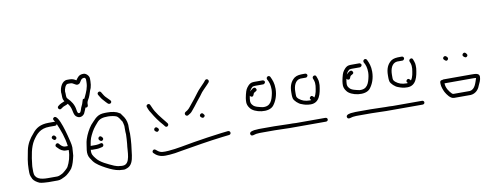

<svg xmlns="http://www.w3.org/2000/svg" viewBox="-50 -764 2588 996"><g transform="rotate(-10 1244.0 -266.0)"><path d="M472 -408 478 -398C487 -382 493 -378 505 -364L514 -355C525 -346 540 -359 529 -370L520 -379C509 -390 504 -394 496 -408L490 -418C483 -431 465 -420 472 -408ZM410 -365V-372C410 -384 417 -392 422 -402C430 -419 432 -433 440 -450C443 -460 445 -472 445 -485V-499C445 -513 430 -529 416 -529C391 -529 385 -517 374 -502C365 -508 355 -513 341 -513H327C300 -513 285 -479 285 -453C286 -448 286 -443 286 -438C286 -423 287 -415 294 -406C280 -400 269 -396 259 -387C248 -379 261 -362 272 -371C279 -376 284 -380 294 -383L304 -387C305 -388 307 -389 308 -390L311 -387C315 -382 318 -376 320 -372C330 -351 326 -325 345 -315C362 -304 382 -317 386 -331C389 -338 394 -348 396 -355C397 -354 399 -354 400 -354C406 -354 410 -359 410 -365ZM424 -499V-485C424 -455 413 -433 403 -411L398 -401C390 -401 390 -400 388 -394C384 -379 381 -372 374 -358C371 -350 368 -335 362 -333C351 -328 349 -343 348 -350C344 -380 330 -399 313 -416C310 -419 308 -422 308 -425C307 -428 307 -433 307 -438C307 -444 307 -449 306 -454C306 -466 314 -492 327 -492H341C357 -492 364 -477 378 -479C397 -482 392 -508 416 -508C419 -508 424 -502 424 -499ZM437 -176C442 -171 448 -166 455 -173C462 -180 457 -186 452 -191C442 -202 428 -186 437 -176ZM200 -223C205 -218 210 -213 217 -220C224 -227 219 -233 214 -238C205 -247 189 -232 200 -223ZM503 -310C495 -310 486 -310 477 -309C444 -305 429 -280 410 -261C396 -243 382 -217 374 -192C368 -174 368 -156 364 -136C362 -118 365 -104 372 -93L384 -75C398 -56 423 -42 445 -30L465 -20C485 -11 505 -3 533 -3C540 -2 547 -4 556 -8C578 -17 586 -41 590 -69C595 -105 600 -144 600 -182C599 -191 599 -199 599 -206V-228C597 -251 589 -267 577 -282L570 -292C569 -294 566 -295 563 -296C550 -306 525 -310 503 -310ZM578 -226V-206C578 -199 578 -190 579 -181C579 -164 577 -148 576 -132C570 -94 577 -24 534 -24C529 -24 525 -24 520 -25C509 -25 498 -29 490 -32C459 -46 420 -62 401 -88C391 -101 382 -111 385 -134V-135C387 -134 389 -133 392 -133H416C427 -133 437 -136 446 -138C459 -142 454 -163 440 -158C432 -156 425 -154 416 -154H392C391 -154 389 -154 388 -153C391 -174 394 -190 403 -208C416 -235 424 -245 443 -267C457 -284 473 -289 503 -289C515 -289 536 -286 545 -282C557 -277 563 -263 570 -253C570 -252 571 -252 572 -251C574 -243 577 -236 578 -226ZM293 -163C293 -172 291 -182 288 -195C282 -220 252 -349 226 -333C215 -327 222 -318 227 -311C227 -310 227 -310 228 -309C227 -310 225 -310 223 -310H194C150 -310 126 -295 106 -269C87 -248 70 -222 63 -188C57 -158 50 -126 50 -92V-73C50 -58 55 -49 60 -38C66 -27 82 -17 94 -12C103 -9 128 -7 140 -7H190C204 -7 217 -15 228 -20C240 -25 261 -46 268 -56C279 -73 285 -98 290 -120C290 -127 293 -151 293 -163ZM71 -73V-92C71 -98 71 -104 72 -110C77 -156 84 -201 104 -233C124 -263 145 -289 194 -289H223C230 -289 234 -292 234 -298V-297C250 -260 265 -221 271 -174H257C248 -174 240 -180 234 -186L227 -194C218 -205 202 -189 211 -180L219 -172C227 -163 241 -153 257 -153H272C272 -119 262 -89 250 -67C246 -60 225 -42 218 -38C212 -35 199 -28 190 -28H140C102 -28 71 -36 71 -73Z M703 -60 713 -51C732 -38 749 -35 784 -38C801 -39 822 -42 847 -47C919 -59 994 -72 1069 -81L1104 -85C1119 -86 1117 -107 1102 -106L1067 -102C1017 -96 967 -88 917 -80C876 -73 824 -62 782 -59C754 -57 740 -57 726 -68L716 -76C705 -85 692 -68 703 -60ZM730 -172C736 -168 740 -162 748 -170C755 -177 750 -182 745 -187C735 -197 721 -182 730 -172ZM976 -203C981 -198 987 -193 994 -200C1002 -208 995 -212 991 -218C982 -227 967 -212 976 -203ZM914 -223C923 -228 931 -233 937 -241C946 -251 963 -273 972 -285C979 -295 991 -307 998 -318C1006 -331 1026 -349 1037 -361L1047 -372C1056 -382 1042 -397 1032 -387L1022 -375C1011 -363 990 -343 981 -330C966 -310 954 -294 937 -274C924 -258 920 -251 903 -242C891 -234 902 -216 914 -223ZM710 -302 714 -291C717 -283 721 -276 726 -269C741 -243 758 -219 778 -197L785 -188C793 -176 810 -190 801 -201L794 -210C772 -238 748 -264 734 -299L729 -310C724 -322 705 -314 710 -302Z M1421 -66H1612C1618 -66 1623 -70 1623 -76C1623 -82 1618 -86 1612 -86H1458C1446 -87 1434 -87 1421 -87C1395 -87 1369 -89 1343 -89H1275C1266 -89 1257 -89 1250 -88C1235 -88 1209 -84 1214 -69C1219 -54 1236 -67 1251 -67C1258 -68 1266 -68 1275 -68H1343C1370 -68 1395 -66 1421 -66ZM1520 -309H1549C1554 -309 1559 -315 1559 -320C1559 -325 1554 -330 1549 -330H1540C1521 -330 1505 -329 1492 -320C1471 -304 1461 -281 1461 -246V-232C1461 -226 1462 -220 1463 -215C1466 -202 1488 -182 1502 -178C1517 -172 1530 -168 1550 -168C1597 -168 1607 -215 1612 -258V-273C1612 -279 1611 -286 1608 -294L1604 -305C1600 -319 1580 -311 1584 -298L1588 -288C1590 -281 1591 -276 1591 -273V-259C1588 -237 1586 -216 1574 -200C1573 -202 1572 -203 1571 -204C1566 -209 1561 -214 1554 -207C1547 -200 1551 -195 1556 -190C1554 -189 1552 -189 1550 -189C1524 -189 1508 -195 1492 -208C1483 -217 1482 -219 1482 -232V-246C1482 -276 1492 -306 1520 -309ZM1325 -334H1287C1281 -334 1275 -334 1270 -333C1255 -331 1242 -314 1236 -303C1231 -295 1222 -258 1222 -245C1220 -228 1226 -215 1234 -205C1253 -177 1330 -162 1356 -195C1372 -215 1384 -245 1384 -280C1384 -309 1377 -326 1368 -345C1361 -357 1344 -348 1349 -335C1358 -320 1363 -304 1363 -280C1363 -273 1362 -266 1361 -260C1354 -225 1344 -193 1302 -197C1284 -201 1260 -205 1251 -218C1239 -230 1242 -246 1246 -267C1247 -264 1250 -262 1253 -261C1263 -258 1265 -266 1268 -274C1271 -284 1294 -283 1284 -299C1276 -313 1257 -294 1252 -288C1253 -294 1265 -312 1273 -312C1278 -313 1282 -313 1287 -313H1325C1330 -313 1336 -319 1336 -324C1336 -329 1330 -334 1325 -334Z M1930 -66H2121C2127 -66 2132 -70 2132 -76C2132 -82 2127 -86 2121 -86H1967C1955 -87 1943 -87 1930 -87C1904 -87 1878 -89 1852 -89H1784C1775 -89 1766 -89 1759 -88C1744 -88 1718 -84 1723 -69C1728 -54 1745 -67 1760 -67C1767 -68 1775 -68 1784 -68H1852C1879 -68 1904 -66 1930 -66ZM2029 -309H2058C2063 -309 2068 -315 2068 -320C2068 -325 2063 -330 2058 -330H2049C2030 -330 2014 -329 2001 -320C1980 -304 1970 -281 1970 -246V-232C1970 -226 1971 -220 1972 -215C1975 -202 1997 -182 2011 -178C2026 -172 2039 -168 2059 -168C2106 -168 2116 -215 2121 -258V-273C2121 -279 2120 -286 2117 -294L2113 -305C2109 -319 2089 -311 2093 -298L2097 -288C2099 -281 2100 -276 2100 -273V-259C2097 -237 2095 -216 2083 -200C2082 -202 2081 -203 2080 -204C2075 -209 2070 -214 2063 -207C2056 -200 2060 -195 2065 -190C2063 -189 2061 -189 2059 -189C2033 -189 2017 -195 2001 -208C1992 -217 1991 -219 1991 -232V-246C1991 -276 2001 -306 2029 -309ZM1834 -334H1796C1790 -334 1784 -334 1779 -333C1764 -331 1751 -314 1745 -303C1740 -295 1731 -258 1731 -245C1729 -228 1735 -215 1743 -205C1762 -177 1839 -162 1865 -195C1881 -215 1893 -245 1893 -280C1893 -309 1886 -326 1877 -345C1870 -357 1853 -348 1858 -335C1867 -320 1872 -304 1872 -280C1872 -273 1871 -266 1870 -260C1863 -225 1853 -193 1811 -197C1793 -201 1769 -205 1760 -218C1748 -230 1751 -246 1755 -267C1756 -264 1759 -262 1762 -261C1772 -258 1774 -266 1777 -274C1780 -284 1803 -283 1793 -299C1785 -313 1766 -294 1761 -288C1762 -294 1774 -312 1782 -312C1787 -313 1791 -313 1796 -313H1834C1839 -313 1845 -319 1845 -324C1845 -329 1839 -334 1834 -334Z M2252 -155H2397C2404 -155 2411 -155 2418 -154C2410 -131 2403 -97 2375 -93H2288C2287 -93 2284 -94 2281 -96C2268 -109 2252 -130 2252 -155ZM2231 -163V-155C2231 -141 2239 -121 2244 -111C2252 -97 2268 -72 2288 -72H2376C2400 -74 2417 -91 2424 -111C2430 -124 2439 -140 2439 -157C2439 -176 2418 -176 2397 -176H2250C2248 -176 2246 -175 2243 -174H2241C2235 -174 2231 -169 2231 -163ZM2372 -276C2377 -271 2384 -265 2391 -272C2398 -279 2392 -286 2387 -291C2378 -300 2363 -285 2372 -276ZM2271 -276C2276 -271 2282 -265 2289 -272C2296 -279 2291 -287 2285 -291C2276 -300 2260 -285 2271 -276Z"/></g></svg>

Font: Be Happy
Style: Regular
Weight: 500
Designer: Mew Too
Foundry: Cannot Into Space Fonts
Version: Version 0.9977